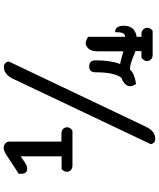

<svg xmlns="http://www.w3.org/2000/svg" viewBox="70 -920 864 1044"><g transform="rotate(-90 502.0 -398.0)"><path d="M105 -495H174V-718Q169 -715 155.5 -705Q142 -695 130 -688.5Q118 -682 108 -682Q79 -682 79 -714V-728L186 -798Q206 -810 221 -810Q234 -810 244 -801Q254 -792 254 -780V-496H297Q314 -496 323 -487Q332 -478 332 -464Q332 -456 327 -449Q322 -442 318 -439L313 -436H125Q108 -436 99 -445Q90 -454 90 -467Q90 -475 94 -482Q98 -489 102 -492ZM711 -61H746V-94Q734 -97 712 -107Q672 -123 651 -123H646Q625 -99 567 -90Q555 -110 555 -120Q555 -153 601 -170Q631 -208 631 -311Q631 -345 663 -345Q696 -345 696 -310Q696 -229 676 -177Q683 -177 745 -159V-301Q745 -332 759 -348Q773 -364 789 -364Q803 -364 824 -351V-150Q838 -150 843.5 -161.5Q849 -173 849 -204Q884 -204 884 -157Q884 -96 824 -87V-61H838Q854 -61 863.5 -51.5Q873 -42 873 -29Q873 -21 869 -14Q865 -7 861 -4L857 0H727Q710 0 701 -9Q692 -18 692 -32Q692 -40 697 -47Q702 -54 706 -58ZM240 -10 596 -760Q619 -809 661 -809Q672 -809 679 -802.5Q686 -796 688 -790L690 -783L338 -43Q323 -11 307 1.5Q291 14 267 14Q257 14 250 8Q243 2 242 -4Z"/></g></svg>

Font: Sofia
Style: Regular
Weight: 400
Designer: Paula Nazal and Daniel Hernndez
Foundry: Paula Nazal, Daniel Hernndez
Version: Version 1.001